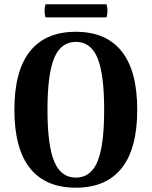

<svg xmlns="http://www.w3.org/2000/svg" viewBox="-20 -860 706 894"><path d="M333 14Q192 14 119.5 -77Q47 -168 47 -349Q47 -530 119.5 -621Q192 -712 333 -712Q474 -712 546.5 -621Q619 -530 619 -349Q619 -168 546.5 -77Q474 14 333 14ZM333 -33Q403 -33 434 -108Q465 -183 465 -349Q465 -515 434 -590Q403 -665 333 -665Q264 -665 232.5 -590Q201 -515 201 -349Q201 -183 232.5 -108Q264 -33 333 -33ZM192 -840H476Q485 -810 476 -779H192Q183 -810 192 -840Z"/></svg>

Font: Arima Thin
Style: Regular
Weight: 100
Designer: Joana Correia and Natanael Gama
Foundry: NDISCOVER
Version: Version 1.101;gftools[0.9.23]